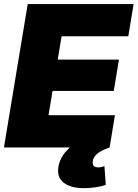

<svg xmlns="http://www.w3.org/2000/svg" viewBox="-20 -748 698 974"><path d="M0 0 120.6 -727.5H657.7L630.9 -564H292.5L272.9 -445.8H583.5L557.1 -286.6H246.6L226.1 -163.6H563L536.1 0ZM406.7 206.5Q336.9 206.5 302.2 178Q267.6 149.4 276.4 98.1Q281.7 64.5 302.2 35.9Q322.8 7.3 351.1 -13.2L536.1 0Q491.7 15.6 472.9 32.2Q454.1 48.8 450.7 68.8Q448.2 84.5 455.3 92.8Q462.4 101.1 479 101.1Q486.8 101.1 494.6 99.4Q502.4 97.7 509.8 94.7L516.6 189.9Q495.6 197.8 464.4 202.1Q433.1 206.5 406.7 206.5Z"/></svg>

Font: Inter 20pt Black
Style: Italic
Weight: 900
Italic angle: -9.3988°
Version: Version 4.001;git-66647c0bb